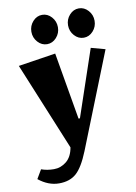

<svg xmlns="http://www.w3.org/2000/svg" viewBox="-102 -806 769 1083"><g transform="rotate(-10 283.0 -264.5)"><path d="M30 167 60 116Q93 128 132.5 128Q172 128 204 102Q236 76 245 23L38 -480L252 -513L318 -129H326L455 -510L536 -488L319 58Q284 145 246.5 178.5Q209 212 147.5 212Q86 212 30 167ZM163.5 -598Q141 -623 141 -657Q141 -691 163.5 -716Q186 -741 217 -741Q248 -741 270.5 -716Q293 -691 293 -657Q293 -623 270.5 -598Q248 -573 217 -573Q186 -573 163.5 -598ZM373.5 -598Q351 -623 351 -657Q351 -691 373.5 -716Q396 -741 427 -741Q458 -741 480.5 -716Q503 -691 503 -657Q503 -623 480.5 -598Q458 -573 427 -573Q396 -573 373.5 -598Z"/></g></svg>

Font: Joti One
Style: Regular
Weight: 400
Designer: Eduardo Rodriguez Tunni
Foundry: Eduardo Rodriguez Tunni
Version: Version 1.001